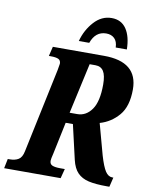

<svg xmlns="http://www.w3.org/2000/svg" viewBox="-119 -1000 829 1071"><g transform="rotate(10 295.5 -464.5)"><path d="M-9 -54H2Q32 -54 51.5 -66Q71 -78 78 -113L179 -592Q185 -624 185 -628Q185 -647 171 -653.5Q157 -660 128 -660H117L130 -714H420Q611 -714 611 -557Q611 -461 567.5 -410Q524 -359 461 -341L509 -165Q527 -104 543.5 -79Q560 -54 583 -54H589L576 0H561Q497 0 458 -9Q419 -18 395 -42.5Q371 -67 360 -114L315 -309H274L236 -128Q228 -96 228 -86Q228 -67 243 -60.5Q258 -54 287 -54H314L300 0H-20ZM329 -368Q379 -368 411 -413.5Q443 -459 443 -555Q443 -607 428 -630.5Q413 -654 382 -654H349L286 -368ZM426 -929Q481 -929 509.5 -886.5Q538 -844 539 -771H476Q475 -805 457.5 -822Q440 -839 411 -839Q350 -839 326 -771H267Q284 -835 326.5 -882Q369 -929 426 -929Z"/></g></svg>

Font: Noto Serif CondExtraBold
Style: Italic
Weight: 800
Width: 3
Italic angle: -12°
Designer: Monotype Design Team
Foundry: Monotype Imaging Inc.
Version: Version 1.001